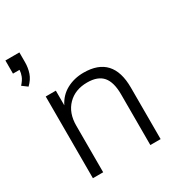

<svg xmlns="http://www.w3.org/2000/svg" viewBox="-184 -868 920 987"><g transform="rotate(-30 276.5 -374.5)"><path d="M29 -573 -2 -596Q17 -617 24 -635Q31 -653 32 -671H-7V-749H76V-691Q76 -658 66 -628.5Q56 -599 29 -573ZM80 0V-485H140V-398Q164 -446 209 -470Q254 -494 309 -494Q482 -494 482 -306V0H421V-301Q421 -373 392 -407Q363 -441 300 -441Q228 -441 184.5 -396.5Q141 -352 141 -277V0Z"/></g></svg>

Font: Nunito Sans Light
Style: Regular
Weight: 300
Designer: Vernon Adams
Foundry: Vernon Adams
Version: Version 3.101; ttfautohint (v1.8.4.7-5d5b);gftools[0.9.27]